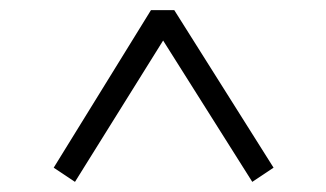

<svg xmlns="http://www.w3.org/2000/svg" viewBox="-20 -579 643 379"><path d="M86 -248 128 -220 302 -499 478 -220 520 -248 324 -559H278Z"/></svg>

Font: Noto Serif CJK HK
Style: Bold
Weight: 700
Designer: Ryoko NISHIZUKA 西塚涼子 (kana & ideographs); Frank Grießhammer (Latin, Greek & Cyrillic); Wenlong ZHANG 张文龙 (bopomofo); San
Foundry: Adobe
Version: Version 2.001;hotconv 1.1.0;makeotfexe 2.6.0